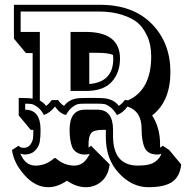

<svg xmlns="http://www.w3.org/2000/svg" viewBox="-20 -720 781 800"><path d="M421 -179H409Q370 -179 359.5 -165Q349 -151 349 -120V-105Q355 -108 359 -113L437 -35Q431 12 403 36Q375 60 337 60Q299 60 259 33Q219 60 181 60Q127 60 82 9.5Q37 -41 30 -95L58 -113Q63 -104 80 -104Q97 -104 106.5 -117.5Q116 -131 117.5 -144Q119 -157 119 -179H108L58 -239V-312Q99 -312 116 -309V-499H88L38 -559V-700H397Q534 -700 612 -621Q690 -542 690 -420Q690 -298 614 -239Q647 -188 647 -119V-105Q654 -108 658 -113L685 -95L735 -35Q730 15 698 37.5Q666 60 598 60Q530 60 475.5 1.5Q421 -57 421 -148ZM475 -279Q487 -286 500 -303Q510 -303 514 -302Q610 -346 610 -485Q610 -534 593.5 -569.5Q577 -605 554.5 -624.5Q532 -644 489.5 -658Q447 -672 390 -672H66V-587H146V-301Q161 -293 172 -279Q182 -285 196 -303H222Q235 -285 247 -279Q269 -308 310 -311Q325 -312 359.5 -312Q394 -312 410 -311Q453 -308 475 -279ZM334 -288Q316 -288 306.5 -286.5Q297 -285 282 -274Q267 -263 255 -241Q230 -246 209 -276Q188 -249 163 -241Q151 -263 136 -274Q121 -285 111.5 -286.5Q102 -288 85 -288V-263Q149 -263 149 -179Q149 -148 145.5 -128.5Q142 -109 126 -92.5Q110 -76 80 -76L65 -80Q85 -30 128 -30Q171 -30 206 -61H212Q247 -30 289.5 -30Q332 -30 354 -80Q349 -76 332 -76Q315 -76 300.5 -84.5Q286 -93 280 -109Q270 -136 270 -179Q270 -263 334 -263H386Q451 -263 451 -179V-153Q451 -30 555 -30Q608 -30 629 -48Q649 -64 652 -80Q646 -76 637 -76Q596 -76 583 -104Q570 -132 570 -183Q570 -257 511 -276Q492 -249 467 -241Q454 -263 439 -274Q424 -285 414 -286.5Q404 -288 386 -288ZM274 -587H337Q480 -587 480 -476Q480 -417 445.5 -379Q411 -341 338 -341H274ZM384 -500H352V-370Q452 -378 452 -476L451 -491Q432 -500 384 -500Z"/></svg>

Font: Ewert
Style: Regular
Weight: 400
Designer: Johan Kallas, Mihkel Virkus
Foundry: Johan Kallas, Mihkel Virkus
Version: Version 1.001